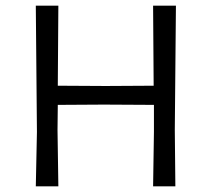

<svg xmlns="http://www.w3.org/2000/svg" viewBox="-20 -661 750 681"><path d="M187 -641 185 -357 355 -356 525 -357 523 -641H604L600 -200L602 0H523L526 -193V-289L348 -290L185 -289L184 -200L187 0H107L111 -193L107 -641Z"/></svg>

Font: Alegreya Sans SC
Style: Regular
Weight: 400
Designer: Juan Pablo del Peral
Foundry: Huerta Tipografica
Version: Version 2.007